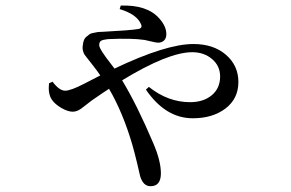

<svg xmlns="http://www.w3.org/2000/svg" viewBox="-20 -597 1040 687"><path d="M408.2 -564.5 412.1 -577.1Q506.8 -580.1 549.8 -531.2Q575.2 -502.9 575.2 -474.6Q575.2 -460 566.9 -452.1Q558.6 -444.3 545.9 -444.3Q538.1 -444.3 521 -448.7Q503.9 -453.1 497.1 -454.1Q451.2 -460.9 366.2 -457Q348.6 -455.1 341.8 -451.2Q335 -447.3 335 -435.5Q335 -431.6 337.9 -425.3Q340.8 -418.9 347.2 -409.2Q353.5 -399.4 358.9 -392.1Q364.3 -384.8 374.5 -371.6Q384.8 -358.4 389.6 -351.6Q574.2 -439.5 671.9 -439.5Q744.1 -439.5 788.6 -400.9Q833 -362.3 833 -303.7Q833 -244.1 787.1 -209Q741.2 -173.8 669.9 -173.8Q572.3 -173.8 502 -276.4L512.7 -286.1Q581.1 -231.4 660.2 -231.4Q708 -231.4 737.8 -256.3Q767.6 -281.2 767.6 -323.2Q767.6 -361.3 738.8 -385.7Q710 -410.2 668 -410.2Q582 -410.2 417 -309.6Q470.7 -220.7 528.3 -85Q555.7 -21.5 555.7 23.4Q555.7 69.3 518.6 69.3Q492.2 69.3 481.4 33.2Q480.5 28.3 471.2 -10.7Q461.9 -49.8 454.1 -77.1Q419.9 -194.3 370.1 -279.3Q354.5 -269.5 306.6 -236.3Q297.9 -229.5 286.6 -220.7Q275.4 -211.9 270 -208Q264.6 -204.1 256.8 -200.7Q249 -197.3 240.2 -197.3Q222.7 -197.3 199.2 -210.9Q175.8 -224.6 165 -241.2Q151.4 -261.7 155.3 -298.8L168 -304.7Q192.4 -272.5 212.9 -272.5Q233.4 -272.5 282.2 -297.9Q291 -302.7 310.5 -312.5Q330.1 -322.3 338.9 -327.1Q330.1 -340.8 304.7 -373Q301.8 -377 293.5 -387.2Q285.2 -397.5 282.2 -401.9Q279.3 -406.2 276.9 -415.5Q274.4 -424.8 276.4 -435.5Q277.3 -445.3 280.3 -453.1Q283.2 -460.9 289.6 -465.8Q295.9 -470.7 299.8 -474.1Q303.7 -477.5 313 -479Q322.3 -480.5 325.2 -481.4Q328.1 -482.4 338.9 -482.9Q349.6 -483.4 350.6 -483.4Q445.3 -488.3 474.6 -493.2Q491.2 -496.1 484.4 -510.7Q469.7 -545.9 408.2 -564.5Z"/></svg>

Font: GenYoMin TW TTF Medium
Style: Regular
Weight: 500
Version: Version 1.300